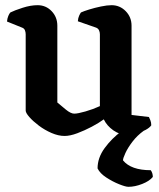

<svg xmlns="http://www.w3.org/2000/svg" viewBox="-20 -520 614 740"><path d="M229 4Q205 4 178.5 -7.5Q152 -19 129.5 -36Q107 -53 93 -69Q79 -85 79 -94V-388Q79 -396 76 -403.5Q73 -411 64 -414L7 -437Q8 -449 12 -458.5Q16 -468 20 -472Q36 -480 67 -490Q98 -500 125 -500Q157 -500 179 -477Q201 -454 201 -421V-125Q215 -113 234 -97.5Q253 -82 266 -82Q280 -82 309.5 -90.5Q339 -99 365 -111V-388Q365 -396 361.5 -403.5Q358 -411 349 -414L280 -438Q281 -451 285 -459.5Q289 -468 292 -472Q303 -477 324 -483.5Q345 -490 369 -495Q393 -500 410 -500Q442 -500 464.5 -477Q487 -454 487 -421V-77L554 -69Q556 -65 559.5 -56.5Q563 -48 563 -37Q557 -28 541.5 -19.5Q526 -11 507 -5.5Q488 0 473 0Q442 0 417 -17.5Q392 -35 380 -60Q361 -46 333.5 -31.5Q306 -17 278 -6.5Q250 4 229 4ZM475 200Q464 200 439 190Q414 180 389.5 164Q365 148 356 129Q356 88 383.5 50.5Q411 13 448 -14L534 -16Q509 2 491 25.5Q473 49 463.5 69.5Q454 90 454 98Q485 136 561 136Q569 147 569 162Q556 178 528 189Q500 200 475 200Z"/></svg>

Font: Texturina 72pt
Style: Bold
Weight: 700
Designer: Guillermo Torres Carreño
Foundry: Omnibus-Type
Version: Version 1.002; ttfautohint (v1.8.3)